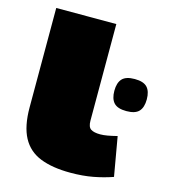

<svg xmlns="http://www.w3.org/2000/svg" viewBox="-112 -828 813 926"><g transform="rotate(15 295.0 -365.0)"><path d="M354 -740V-258Q354 -226 369.5 -216Q385 -206 416 -206Q432 -206 452 -209.5Q472 -213 500 -220L534 -25Q488 -9 437.5 0.5Q387 10 325 10Q235 10 174.5 -14Q114 -38 84 -94Q54 -150 54 -244V-740ZM509 -347Q465 -347 446.5 -367Q428 -387 428 -427Q428 -467 446.5 -487Q465 -507 509 -507Q553 -507 571.5 -487Q590 -467 590 -427Q590 -387 571.5 -367Q553 -347 509 -347Z"/></g></svg>

Font: Georama ExtraExtended Black
Style: Regular
Weight: 900
Width: 8
Designer: Jean-Baptiste Levee
Foundry: Production Type
Version: Version 1.000